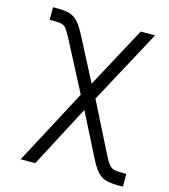

<svg xmlns="http://www.w3.org/2000/svg" viewBox="-109 -621 799 907"><g transform="rotate(15 290.0 -167.5)"><path d="M271.5 -168.9 145.5 -411.1Q129.4 -441.9 119.9 -453.9Q110.4 -465.8 98.1 -469.2Q85.9 -472.7 58.6 -472.7H38.1V-534.2H58.6Q98.1 -534.2 121.1 -526.9Q144 -519.5 161.6 -500Q179.2 -480.5 200.2 -439.5L307.6 -232.4L467.8 -530.3H538.1L343.3 -168.9L468.8 80.1Q482.9 107.4 492.9 118.7Q502.9 129.9 515.9 133.3Q528.8 136.7 555.7 136.7H576.2V199.2H555.7Q515.6 199.2 492.2 192.1Q468.8 185.1 451.2 166Q433.6 147 414.1 108.4L306.6 -103.5L147.5 199.2H76.2Z"/></g></svg>

Font: Pretendard Light
Style: Regular
Weight: 300
Designer: Base glyphs from Inter by Rasmus Andersson; Hangeul glyphs from Noto Sans CJK(Source Han Sans) by Jang Soo-young and Kan
Foundry: Kil Hyung-jin
Version: Version 1.309